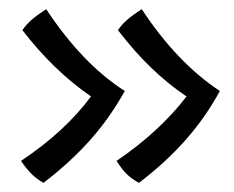

<svg xmlns="http://www.w3.org/2000/svg" viewBox="-20 -463 511 420"><path d="M461 -264Q430 -207 387 -158Q344 -109 284 -63Q269 -71 258 -81.5Q247 -92 235 -111Q282 -143 320.5 -178.5Q359 -214 388 -252Q348 -279 311.5 -314Q275 -349 238 -397Q246 -409 258 -419.5Q270 -430 290 -443Q328 -385 371.5 -339.5Q415 -294 461 -264ZM253 -264Q221 -206 177.5 -157Q134 -108 75 -63Q61 -71 50 -81.5Q39 -92 26 -111Q74 -143 112.5 -178.5Q151 -214 179 -252Q136 -282 99.5 -317.5Q63 -353 29 -397Q37 -409 49 -419.5Q61 -430 81 -443Q120 -384 163 -339Q206 -294 253 -264Z"/></svg>

Font: Atma
Style: Regular
Weight: 400
Designer: Gregori Vincens, Jeremie Hornus, Riccardo Olocco, Yoann Minet.
Foundry: black foundry
Version: Version 1.102;PS 1.100;hotconv 1.0.86;makeotf.lib2.5.63406